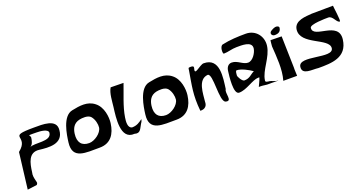

<svg xmlns="http://www.w3.org/2000/svg" viewBox="-48 -1593 4892 2611"><g transform="rotate(-20 2397.5 -287.5)"><path d="M248.1 -329C289 -352.6 300 -406.2 305.4 -449C307.3 -463.6 288.5 -480.6 289 -485C289.8 -491.1 383.4 -488 400.4 -488C448.7 -488 567.3 -479.2 560 -422C544.6 -301.9 318.5 -369.5 248.1 -329ZM18.2 202 155.5 184C176.3 160 170.3 154.1 163.1 124C153.6 83.8 142.9 44.3 155.3 -2C171.4 -127.9 199.4 -272 349.5 -254C479.7 -238.4 683.9 -217 699.4 -410C720.5 -574.8 503.4 -563 389 -563C-29.9 -563 300.2 -493.3 81.9 -320Z M1219.1 -261.5C1209.1 -183.7 1100.2 -107 1022.4 -107C914.1 -107 862.5 -172.4 878 -293.5C887.4 -366.5 919.1 -433.5 1005 -452.7C1041.5 -460.9 1134 -470.7 1170.9 -426.5C1210.8 -378.7 1224.7 -305.5 1219.1 -261.5ZM1135.4 0C1292.7 0 1367.6 -110.3 1387.2 -263.5C1397.9 -347.2 1382.2 -496.9 1286.3 -571.2C1190 -648.9 1069.6 -628.8 956.1 -605.2C807.9 -576 772 -316.8 758.7 -212.5C727.7 29.5 932.7 0 1135.4 0Z M1643.1 -108C1579.6 -119.2 1588.9 -212.2 1597.5 -267C1621.8 -422.3 1690.9 -573.9 1739 -717L1553.4 -720C1511.2 -649.6 1508.7 -537.4 1498.3 -453C1480.5 -310.1 1432.1 1.9 1643.2 -15C1725.4 10.9 1738.8 -59.3 1772.9 -114C1775.6 -118.3 1791.4 -141 1792.1 -147C1793.1 -154.7 1797.5 -165.3 1798.2 -171C1753.2 -138.6 1713.1 -108 1643.1 -108Z M2331.1 -261.5C2321.1 -183.7 2212.2 -107 2134.4 -107C2026.1 -107 1974.5 -172.4 1990 -293.5C1999.4 -366.5 2031.1 -433.5 2117 -452.7C2153.5 -460.9 2246 -470.7 2282.9 -426.5C2322.8 -378.7 2336.7 -305.5 2331.1 -261.5ZM2247.4 0C2404.7 0 2479.6 -110.3 2499.2 -263.5C2509.9 -347.2 2494.2 -496.9 2398.3 -571.2C2302 -648.9 2181.6 -628.8 2068.1 -605.2C1919.9 -576 1884 -316.8 1870.7 -212.5C1839.7 29.5 2044.7 0 2247.4 0Z M2591 -3C2699.6 0 2692 -88.4 2692.9 -96C2705.9 -209.4 2703.2 -413.8 2850.3 -428C2931 -428 2871.1 -27.4 2957 -3C3057.1 25.5 2980.6 -114.3 3016.3 -162C3036.1 -316.5 3090 -595 2852.7 -595C2798.1 -595 2677 -464.8 2708.6 -571C2719.9 -608.7 2697 -609.1 2668.6 -610C2631.4 -610 2638.9 -603.6 2633.6 -571C2599.5 -361.9 2567.4 -241 2591 -3Z M3458.6 -260C3402.8 -234.6 3377.1 -186 3295.1 -186C3265.3 -186 3219.3 -265.4 3221.9 -286C3223.3 -296.6 3223.8 -352 3242.4 -352C3306.1 -352 3406.4 -298.1 3458.6 -260ZM3185.9 -747C3139.6 -736.7 3138.3 -624 3158.2 -624C3219.7 -624 3279.7 -648 3347.2 -648C3415.9 -648 3576.5 -658.1 3563 -552C3555.5 -494 3496.4 -396 3426 -396C3352.8 -396 3298.2 -474 3214 -474C3163 -474 3136.6 -431.7 3130.5 -384C3121.8 -316.2 3086.8 -54 3172.3 -54C3283.1 -54 3398.8 -156 3482.3 -156C3482.3 -156 3500.8 -159.5 3499.9 -153C3498 -137.9 3449 -36 3449 -36H3476C3517.1 -36 3554.9 -23.9 3597.8 -27C3634 -29.7 3717.4 -22 3730.2 -30H3712.2C3676.2 -30 3646.4 -55.5 3611 -60C3590.7 -62.6 3548.4 -62.5 3558.2 -93C3575.9 -230.8 3725.1 -365.8 3745.5 -525C3762.4 -657.3 3671.2 -777 3528.7 -777C3415.5 -777 3298.1 -771.9 3185.9 -747Z M3936.1 -725C3930.2 -723.8 3908.3 -719 3875.8 -699C3860.5 -689.6 3852.5 -681.1 3850.5 -666C3847.4 -641.4 3871.2 -624 3893.2 -624C3945.3 -624 3982.2 -640.1 3989.4 -696C3992.2 -718.4 3959.7 -730 3936.1 -725ZM3790.3 0H3990.3L3986.6 -96C3988.6 -111.4 3986.8 -128.9 3986.8 -144L3976 -576L3817.4 -579C3813.8 -590 3806.1 -494.9 3806.3 -492C3816 -340.4 3835.2 -152.2 3790.3 0Z M4774.3 -729 4464.9 -726C4383.9 -718 4215.2 -720.8 4199 -594C4171 -375 4580 -336.3 4561.6 -192C4543 -46.5 4093.3 -260.3 4072.7 -99C4057.5 19.3 4213.9 -12 4299 0C4488.4 0 4711.1 -1 4743.2 -252C4777.2 -517.6 4368.1 -391.5 4388.2 -549C4394.6 -598.4 4616 -600 4658.8 -600C4725.4 -600 4742 -495 4789.3 -495C4807.5 -495 4772.7 -716.5 4774.3 -729Z"/></g></svg>

Font: Rocketfuel
Style: Italic
Weight: 400
Designer: Mew Too
Foundry: Cannot Into Space Fonts.
Version: Version 0.27